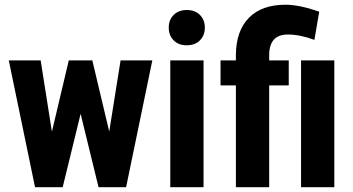

<svg xmlns="http://www.w3.org/2000/svg" viewBox="-20 -780 1471 800"><path d="M435.1 -231.9 482.4 -528.3H614.7L505.4 0H390.6L315.9 -305.7L241.2 0H126L16.6 -528.3H149.4L196.3 -231.4L266.6 -528.3H364.7Z M703.4 -612.1Q683.1 -632.8 683.1 -665Q683.1 -697.3 703.6 -717.8Q724.1 -738.3 758.3 -738.3Q792.5 -738.3 813 -717.8Q833.5 -697.3 833.5 -665Q833.5 -632.8 813.2 -612.1Q793 -591.3 758.3 -591.3Q723.6 -591.3 703.4 -612.1ZM828.1 0H689.5V-528.3H828.1Z M1373 0H1234.4V-528.3H1373ZM962.9 0V-424.3H898.9V-528.3H962.9V-552.2Q963.9 -651.9 1017.3 -706.1Q1070.8 -760.3 1169.9 -760.3Q1227.1 -760.3 1310.1 -731.4L1290 -613.8Q1230.5 -636.2 1179.2 -636.2Q1102.5 -636.2 1101.6 -551.8V-528.3H1183.1V-424.3H1101.6V0Z"/></svg>

Font: RobotoCondensed-Bold
Style: Bold
Weight: 700
Designer: Google
Version: Version 2.001240; 2014